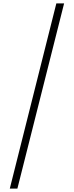

<svg xmlns="http://www.w3.org/2000/svg" viewBox="-20 -957 440 1138"><path d="M360 -937 83 161H38L314 -937Z"/></svg>

Font: Fz Poppins ExtLt
Style: Regular
Weight: 200
Designer: Ninad Kale (Devanagari), Jonny Pinhorn (Latin)
Foundry: Indian Type Foundry
Version: Vit hóa bi Vntype.Com & FontZin.Com